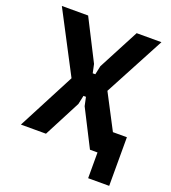

<svg xmlns="http://www.w3.org/2000/svg" viewBox="-170 -924 1090 1224"><g transform="rotate(20 375.0 -312.5)"><path d="M252.8 -387.9 37.2 -800H215.5L356.4 -522.8L369 -463.7H386.6L399.2 -522.8L544.7 -800H712.8L495.2 -391L699.4 0H519.1L392.3 -249.2L379.7 -308.3H362.8L350.1 -249.2L220.7 0H50.6ZM570.3 0H573.4V-155.3H713.1V174.6H570.3Z"/></g></svg>

Font: Martian Mono VF sWd Rg
Style: Regular
Weight: 400
Width: 6
Monospace: yes
Designer: Roman Shamin
Foundry: Evil Martians
Version: Version 1.100